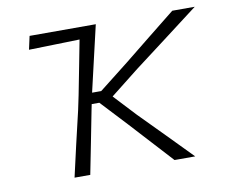

<svg xmlns="http://www.w3.org/2000/svg" viewBox="-61 -569 762 644"><g transform="rotate(-10 320.0 -247.0)"><path d="M143.5 0Q156 -56 168 -107.5Q180 -159 194.5 -220.5L205 -270.5Q215 -321.5 223.5 -365.5Q232 -409.5 240.5 -453.5Q198.5 -452.5 154.5 -451.2Q110.5 -450 67.5 -449L77.5 -494.5H303Q290 -439 277.8 -386.2Q265.5 -333.5 251.5 -273L251 -270.5H282L382 -349Q427 -385.5 472.8 -422Q518.5 -458.5 563.5 -494.5H640Q583.5 -451.5 527 -408.5Q470.5 -365.5 413.5 -322.5L316.5 -246L386 -171.5Q428.5 -128.5 470.8 -85.5Q513 -42.5 554.5 0H484Q451 -36 418.2 -71.8Q385.5 -107.5 352.5 -143.5L269 -233H243L239.5 -216Q228 -156.5 218 -106.2Q208 -56 197 0Z"/></g></svg>

Font: Commissioner Loud ExtraLight
Style: Italic
Weight: 200
Italic angle: -12°
Designer: Kostas Bartsokas
Foundry: Kostas Bartsokas
Version: Version 1.000; ttfautohint (v1.8.3)